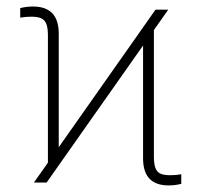

<svg xmlns="http://www.w3.org/2000/svg" viewBox="-20 -560 620 589"><path d="M127 -61V-451.2Q127 -474.1 122.3 -486.3Q117.7 -498.5 106.7 -503.7Q95.7 -508.8 76.2 -508.8Q59.6 -508.8 42 -505.9V-535.2Q61.5 -540 81.1 -540Q160.2 -540 160.2 -457V-108.4L457 -530.3H496.1L452.1 -467.8V-80.1Q452.1 -57.1 456.8 -44.7Q461.4 -32.2 472.2 -27.3Q482.9 -22.5 502 -22.5Q520 -22.5 536.1 -25.4V3.9Q518.1 8.8 497.1 8.8Q418.9 8.8 418.9 -74.2V-420.4L123 0H84Z"/></svg>

Font: Pretendard JP Thin
Style: Regular
Weight: 100
Designer: Base glyphs from Inter by Rasmus Andersson; Hangeul glyphs from Noto Sans CJK(Source Han Sans) by Jang Soo-young and Kan
Foundry: Kil Hyung-jin
Version: Version 1.309